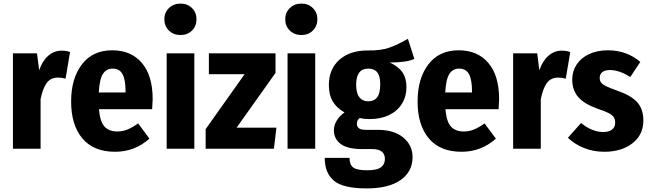

<svg xmlns="http://www.w3.org/2000/svg" viewBox="-20 -828 3617 1069"><path d="M370 -538 345 -390Q324 -396 303 -396Q262 -396 240 -366Q218 -336 206 -276V0H52V-531H186L198 -437Q216 -489 248.5 -517.5Q281 -546 323 -546Q350 -546 370 -538Z M827 -220H531Q537 -150 562 -123Q587 -96 633 -96Q663 -96 690 -107Q717 -118 749 -141L812 -56Q730 17 621 17Q501 17 438.5 -57.5Q376 -132 376 -263Q376 -391 436 -469.5Q496 -548 605 -548Q710 -548 770 -477.5Q830 -407 830 -276Q830 -268 827 -220ZM679 -320Q679 -383 662.5 -414.5Q646 -446 607 -446Q572 -446 553 -416.5Q534 -387 530 -313H679Z M1074 -721Q1074 -683 1049 -658Q1024 -633 985 -633Q946 -633 920.5 -658Q895 -683 895 -721Q895 -758 920.5 -783Q946 -808 985 -808Q1024 -808 1049 -783Q1074 -758 1074 -721ZM1062 0H908V-531H1062Z M1514 -422 1297 -117H1519L1505 0H1125V-109L1342 -415H1143V-531H1514Z M1747 -721Q1747 -683 1722 -658Q1697 -633 1658 -633Q1619 -633 1593.5 -658Q1568 -683 1568 -721Q1568 -758 1593.5 -783Q1619 -808 1658 -808Q1697 -808 1722 -783Q1747 -758 1747 -721ZM1735 0H1581V-531H1735Z M2287 -500Q2243 -480 2150 -480Q2198 -458 2220.5 -425.5Q2243 -393 2243 -342Q2243 -291 2218 -250.5Q2193 -210 2146.5 -187.5Q2100 -165 2037 -165Q2007 -165 1983 -171Q1967 -160 1967 -139Q1967 -123 1978 -114Q1989 -105 2020 -105H2085Q2173 -105 2225 -62.5Q2277 -20 2277 47Q2277 127 2211 174Q2145 221 2022 221Q1890 221 1839 178Q1788 135 1788 51H1926Q1926 88 1946 104Q1966 120 2024 120Q2079 120 2101 103.5Q2123 87 2123 57Q2123 2 2052 2H1995Q1915 2 1877 -26.5Q1839 -55 1839 -102Q1839 -131 1855 -157Q1871 -183 1898 -202Q1852 -229 1831.5 -265Q1811 -301 1811 -354Q1811 -444 1870.5 -496Q1930 -548 2030 -547Q2100 -546 2147 -562.5Q2194 -579 2251 -612ZM1963 -356Q1963 -310 1980.5 -287Q1998 -264 2030 -264Q2063 -264 2080 -286.5Q2097 -309 2097 -358Q2097 -404 2080.5 -425Q2064 -446 2030 -446Q1963 -446 1963 -356Z M2756 -220H2460Q2466 -150 2491 -123Q2516 -96 2562 -96Q2592 -96 2619 -107Q2646 -118 2678 -141L2741 -56Q2659 17 2550 17Q2430 17 2367.5 -57.5Q2305 -132 2305 -263Q2305 -391 2365 -469.5Q2425 -548 2534 -548Q2639 -548 2699 -477.5Q2759 -407 2759 -276Q2759 -268 2756 -220ZM2608 -320Q2608 -383 2591.5 -414.5Q2575 -446 2536 -446Q2501 -446 2482 -416.5Q2463 -387 2459 -313H2608Z M3155 -538 3130 -390Q3109 -396 3088 -396Q3047 -396 3025 -366Q3003 -336 2991 -276V0H2837V-531H2971L2983 -437Q3001 -489 3033.5 -517.5Q3066 -546 3108 -546Q3135 -546 3155 -538Z M3545 -483 3489 -399Q3429 -438 3376 -438Q3348 -438 3333.5 -426.5Q3319 -415 3319 -395Q3319 -380 3326 -369.5Q3333 -359 3354 -348.5Q3375 -338 3417 -323Q3491 -298 3526.5 -260Q3562 -222 3562 -157Q3562 -77 3501 -30Q3440 17 3345 17Q3284 17 3231.5 -4Q3179 -25 3142 -61L3215 -143Q3277 -93 3339 -93Q3370 -93 3387.5 -106.5Q3405 -120 3405 -144Q3405 -163 3397.5 -175Q3390 -187 3369.5 -198Q3349 -209 3306 -223Q3233 -249 3199.5 -287.5Q3166 -326 3166 -385Q3166 -431 3190 -468Q3214 -505 3259 -526.5Q3304 -548 3365 -548Q3418 -548 3464 -531Q3510 -514 3545 -483Z"/></svg>

Font: Fira Sans Condensed
Style: Bold
Weight: 700
Width: 3
Designer: bBox Type GmbH & Carrois Corporate GbR & Edenspiekermann AG
Foundry: bBox Type GmbH & Carrois Corporate GbR & Edenspiekermann AG
Version: Version 4.301